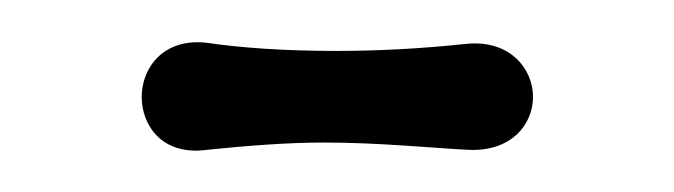

<svg xmlns="http://www.w3.org/2000/svg" viewBox="-20 -687 323 92"><path d="M203.6 -666C181.2 -663.6 160.2 -662.6 141.1 -662.6C116.2 -662.6 95.2 -664.1 79.1 -666.5C58.1 -668.9 47.9 -654.3 47.9 -640.6C47.9 -626.5 58.1 -612.3 79.1 -615.2C98.6 -617.2 117.7 -618.7 135.3 -618.7C161.6 -618.7 185.1 -616.2 204.6 -615.2C225.1 -614.3 235.4 -627.4 235.4 -640.6C235.4 -653.8 224.6 -668 203.6 -666Z"/></svg>

Font: Pompiere 
Style: Regular
Weight: 400
Designer: Karolina Lach
Foundry: Sorkin Type Co.
Version: Version 1.001